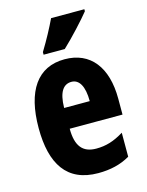

<svg xmlns="http://www.w3.org/2000/svg" viewBox="-117 -838 703 920"><g transform="rotate(-15 234.5 -378.0)"><path d="M393 -756V-766H228C207 -722 181 -673 148 -619V-606H253C301 -651 365 -721 393 -756ZM239 -559C104 -559 34 -456 34 -272C34 -94 100 10 255 10C315 10 367 -2 413 -29V-148C364 -118 324 -106 276 -106C209 -106 177 -145 177 -231H439V-310C439 -466 367 -559 239 -559ZM243 -446C281 -446 304 -408 304 -334H177C178 -415 204 -446 243 -446Z"/></g></svg>

Font: Noto Sans Devanagari ExtraCondensed ExtraBold
Style: Regular
Weight: 800
Width: 2
Designer: Jelle Bosma - Monotype Design Team
Foundry: Monotype Imaging Inc.
Version: Version 2.004